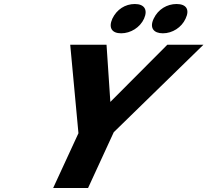

<svg xmlns="http://www.w3.org/2000/svg" viewBox="-20 -937 1034 957"><path d="M511 -714H330L371 -273L245 0H419L547 -278L994 -714H814L530 -429ZM698 -844C718 -889 699 -917 652 -917C604 -917 562 -890 540 -844C520 -799 537 -771 584 -771C631 -771 678 -800 698 -844ZM905 -844C927 -890 908 -917 860 -917C813 -917 768 -891 746 -844C724 -798 746 -771 792 -771C839 -771 885 -800 905 -844Z"/></svg>

Font: Passageway
Style: BdSuIt
Weight: 700
Foundry: Ascender Corporation
Version: Version 1.11